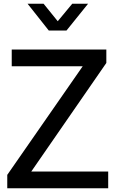

<svg xmlns="http://www.w3.org/2000/svg" viewBox="-20 -1011 620 1031"><path d="M19 0H561V-90H148L551 -673V-745H43V-655H424L19 -72ZM242 -847H337L453 -991H368L290 -897L214 -991H128Z"/></svg>

Font: Plus Jakarta Sans Medium
Style: Regular
Weight: 500
Designer: Gumpita Rahayu
Foundry: Tokotype
Version: Version 2.004; ttfautohint (v1.8.3)